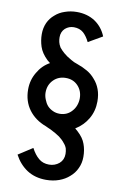

<svg xmlns="http://www.w3.org/2000/svg" viewBox="-99 -775 665 1026"><g transform="rotate(10 233.5 -262.0)"><path d="M225.6 194.3Q166 194.3 122.1 166Q79.1 137.7 52.7 87.9Q79.1 71.3 129.9 38.1Q148.4 73.2 170.9 91.8Q193.4 111.3 227.5 111.3Q258.8 111.3 282.2 91.8Q304.7 72.3 304.7 40Q304.7 25.4 300.8 10.7Q295.9 -3.9 284.2 -16.6Q273.4 -31.2 253.9 -45.9Q234.4 -59.6 203.1 -75.2Q196.3 -78.1 189.5 -81.1Q182.6 -85 174.8 -87.9Q116.2 -109.4 82 -155.3Q47.9 -201.2 47.9 -265.6Q47.9 -316.4 73.2 -358.4Q97.7 -401.4 138.7 -423.8Q133.8 -428.7 123 -436.5Q89.8 -468.8 79.1 -502Q68.4 -535.2 68.4 -569.3Q68.4 -602.5 81.1 -630.9Q93.8 -658.2 116.2 -676.8Q138.7 -697.3 168.9 -707Q199.2 -717.8 233.4 -717.8Q290 -717.8 332 -690.4Q374 -662.1 393.6 -613.3Q368.2 -598.6 317.4 -569.3Q302.7 -599.6 283.2 -617.2Q262.7 -634.8 231.4 -634.8Q205.1 -634.8 184.6 -617.2Q165 -598.6 165 -569.3Q165 -555.7 168 -543Q170.9 -530.3 179.7 -515.6Q189.5 -502.9 205.1 -489.3Q221.7 -474.6 248 -460Q255.9 -455.1 264.6 -451.2Q274.4 -447.3 285.2 -443.4Q313.5 -433.6 338.9 -418.9Q364.3 -404.3 382.8 -381.8Q402.3 -360.4 413.1 -331.1Q423.8 -302.7 423.8 -265.6Q423.8 -213.9 399.4 -171.9Q375 -129.9 332 -103.5Q335.9 -99.6 339.8 -96.7Q342.8 -93.8 346.7 -90.8Q378.9 -61.5 389.6 -30.3Q401.4 1 401.4 39.1Q401.4 73.2 387.7 101.6Q375 129.9 350.6 150.4Q328.1 170.9 295.9 182.6Q263.7 194.3 225.6 194.3ZM236.3 -166Q255.9 -166 273.4 -173.8Q290 -181.6 301.8 -195.3Q314.5 -209 321.3 -227.5Q328.1 -246.1 328.1 -265.6Q328.1 -306.6 301.8 -334Q276.4 -360.4 236.3 -360.4Q196.3 -360.4 169.9 -334Q142.6 -306.6 142.6 -265.6Q142.6 -246.1 150.4 -227.5Q157.2 -209 168.9 -195.3Q181.6 -181.6 199.2 -173.8Q215.8 -166 236.3 -166Z"/></g></svg>

Font: SSportsD
Style: Medium
Weight: 400
Designer: Swiss Typefaces
Version: Version 1.000